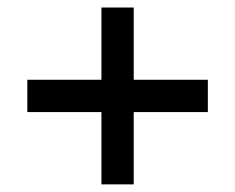

<svg xmlns="http://www.w3.org/2000/svg" viewBox="-20 -560 626 511"><path d="M250 -540H335.9V-347.7H533.2V-261.7H335.9V-69.3H250V-261.7H52.7V-347.7H250Z"/></svg>

Font: Thabit-Bold
Style: Bold
Weight: 700
Designer: Regenerated by Nadim Shaikli
Foundry: MAK Alagha
Version: 0.01